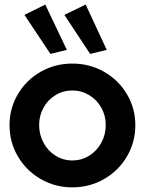

<svg xmlns="http://www.w3.org/2000/svg" viewBox="-20 -808 631 836"><path d="M21.5 -262.7Q21.5 -336.4 57.9 -397.9Q94.2 -459.5 157 -495.4Q219.7 -531.2 294.9 -531.2Q370.1 -531.2 433.1 -495.4Q496.1 -459.5 532.7 -397.9Q569.3 -336.4 569.3 -262.7Q569.3 -189 532.7 -126.7Q496.1 -64.5 433.1 -28.3Q370.1 7.8 294.9 7.8Q220.2 7.8 157.5 -28.3Q94.7 -64.5 58.1 -126.5Q21.5 -188.5 21.5 -262.7ZM440.4 -263.7Q440.4 -305.2 420.9 -339.6Q401.4 -374 367.9 -394Q334.5 -414.1 294.9 -414.1Q254.9 -414.1 221.9 -394Q189 -374 169.7 -339.6Q150.4 -305.2 150.4 -263.7Q150.4 -221.7 169.7 -186Q189 -150.4 222.2 -129.9Q255.4 -109.4 294.9 -109.4Q335 -109.4 368.4 -130.1Q401.9 -150.9 421.1 -186.3Q440.4 -221.7 440.4 -263.7ZM260.3 -743.2 353 -788.1 444.8 -590.8 372.6 -573.2ZM86.4 -743.2 177.2 -788.1 271 -590.8 199.7 -573.2Z"/></svg>

Font: Reddit Sans Chocolate
Style: Bold
Weight: 700
Designer: Stephen Hutchings
Foundry: Reddit
Version: Version 1.011